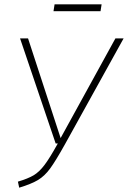

<svg xmlns="http://www.w3.org/2000/svg" viewBox="-20 -860 593 890"><path d="M281 -191Q238 -114 212.5 -79Q187 -44 156 -25.5Q125 -7 69 10L63 -18Q110 -32 136 -47.5Q162 -63 186.5 -95.5Q211 -128 248 -195H238L73 -682H110L261 -220L515 -682H553ZM228 -808 233 -840H451L446 -808Z"/></svg>

Font: FiraGO UltraLight
Style: Italic
Weight: 200
Italic angle: -8°
Designer: bBox Type GmbH
Foundry: bBox Type GmbH
Version: Version 1.001